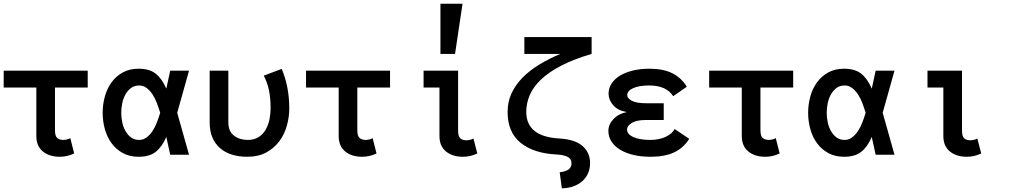

<svg xmlns="http://www.w3.org/2000/svg" viewBox="-20 -838 5499 1040"><path d="M0 -455.1H455.1V-363.8H277.8V-132.8Q277.8 -100.1 290.5 -90.1Q303.2 -80.1 323.2 -80.1Q334 -80.1 344.5 -83Q355 -85.9 360.8 -89.8L381.8 -6.8Q344.2 11.2 304.2 11.2Q247.1 11.2 211.9 -17.8Q176.8 -46.9 176.8 -101.1V-363.8H0Z M636.7 -227.1Q636.7 -201.2 642.3 -175Q647.9 -148.9 659.9 -127.9Q671.9 -106.9 689.9 -93.5Q708 -80.1 733.9 -80.1Q755.9 -80.1 773.9 -93.5Q792 -106.9 805.9 -127.9Q819.8 -148.9 829.8 -175Q839.8 -201.2 847.7 -227.1Q839.8 -252.9 829.8 -279.5Q819.8 -306.2 805.9 -327.1Q792 -348.1 773.9 -361.6Q755.9 -375 733.9 -375Q708 -375 689.9 -361.6Q671.9 -348.1 659.9 -327.1Q647.9 -306.2 642.3 -279.5Q636.7 -252.9 636.7 -227.1ZM536.1 -227.1Q536.1 -272.9 548.1 -315.9Q560.1 -358.9 584.5 -392.3Q608.9 -425.8 645.5 -445.8Q682.1 -465.8 731 -465.8Q790 -465.8 824 -438.5Q857.9 -411.1 880.9 -357.9L901.9 -455.1H1003.9L939.9 -227.1L1003.9 0H901.9L880.9 -96.2Q857.9 -43 824 -15.9Q790 11.2 731 11.2Q682.1 11.2 645.5 -8.8Q608.9 -28.8 584.5 -62Q560.1 -95.2 548.1 -138.2Q536.1 -181.2 536.1 -227.1Z M1319.8 11.2Q1273.9 11.2 1236.3 -0.5Q1198.7 -12.2 1171.9 -35.6Q1145 -59.1 1130.4 -93.5Q1115.7 -127.9 1115.7 -174.8V-455.1H1216.8V-174.8Q1216.8 -127 1247.3 -103.5Q1277.8 -80.1 1321.8 -80.1Q1356.9 -80.1 1380.9 -95.5Q1404.8 -110.8 1419.2 -136Q1433.6 -161.1 1439.7 -191.7Q1445.8 -222.2 1445.8 -251Q1445.8 -304.2 1437.3 -347.2Q1428.7 -390.1 1408.7 -428.2L1505.9 -464.8Q1525.9 -418 1536.4 -364Q1546.9 -310.1 1546.9 -250Q1546.9 -204.1 1533.9 -157.5Q1521 -110.8 1493.4 -73.5Q1465.8 -36.1 1422.9 -12.5Q1379.9 11.2 1319.8 11.2Z M1637.7 -455.1H2092.8V-363.8H1915.5V-132.8Q1915.5 -100.1 1928.2 -90.1Q1940.9 -80.1 1960.9 -80.1Q1971.7 -80.1 1982.2 -83Q1992.7 -85.9 1998.5 -89.8L2019.5 -6.8Q1981.9 11.2 1941.9 11.2Q1884.8 11.2 1849.6 -17.8Q1814.5 -46.9 1814.5 -101.1V-363.8H1637.7Z M2565.4 -6.8Q2527.8 11.2 2487.8 11.2Q2430.7 11.2 2395.5 -17.8Q2360.4 -46.9 2360.4 -101.1V-363.8H2274.4V-455.1H2461.4V-130.9Q2461.4 -98.1 2474.1 -88.1Q2486.8 -78.1 2506.8 -78.1Q2517.6 -78.1 2528.1 -81.1Q2538.6 -84 2544.4 -87.9ZM2485.4 -817.9 2444.8 -545.9H2365.7V-817.9Z M2997.6 -1Q2871.6 -6.8 2800.5 -64Q2729.5 -121.1 2729.5 -231.9Q2729.5 -287.1 2751 -333Q2772.5 -378.9 2811 -418Q2849.6 -457 2901.6 -488.5Q2953.6 -520 3014.6 -545.9H2820.3V-637.2H3184.6V-545.9Q3086.4 -517.1 3019 -481.9Q2951.7 -446.8 2909.7 -406.5Q2867.7 -366.2 2849.1 -322Q2830.6 -277.8 2830.6 -231.9Q2830.6 -98.1 3009.3 -87.9Q3094.7 -83 3135.5 -47.1Q3176.3 -11.2 3176.3 45.9Q3176.3 70.8 3167.5 95Q3158.7 119.1 3139.6 138.2Q3120.6 157.2 3091.6 169.2Q3062.5 181.2 3023.4 182.1L3011.7 95.2Q3046.4 90.8 3061 78.9Q3075.7 66.9 3075.7 45.9Q3075.7 22 3054.2 11.5Q3032.7 1 2997.6 -1Z M3276.4 -330.1Q3276.4 -360.8 3293.5 -386.5Q3310.5 -412.1 3340.1 -429.4Q3369.6 -446.8 3409.9 -456.3Q3450.2 -465.8 3497.6 -465.8Q3572.3 -465.8 3621.3 -441.4Q3670.4 -417 3700.2 -368.2L3626.5 -316.9Q3589.4 -375 3496.6 -375Q3442.4 -375 3409.9 -360.6Q3377.4 -346.2 3377.4 -321.8Q3377.4 -305.2 3402.8 -292Q3428.2 -278.8 3479.5 -278.8H3575.2V-188H3478.5Q3427.2 -188 3401.9 -171.9Q3376.5 -155.8 3376.5 -137.2Q3376.5 -110.8 3410.9 -95.5Q3445.3 -80.1 3501.5 -80.1Q3549.3 -80.1 3585 -96.4Q3620.6 -112.8 3634.3 -139.2L3713.4 -85.9Q3682.6 -37.1 3632.1 -12.9Q3581.5 11.2 3503.4 11.2Q3454.6 11.2 3413.1 1.7Q3371.6 -7.8 3341.1 -25.9Q3310.5 -43.9 3293 -70.1Q3275.4 -96.2 3275.4 -128.9Q3275.4 -164.1 3303 -193.1Q3330.6 -222.2 3375.5 -231Q3327.1 -238.8 3301.8 -267.8Q3276.4 -296.9 3276.4 -330.1Z M3821.3 -455.1H4276.4V-363.8H4099.1V-132.8Q4099.1 -100.1 4111.8 -90.1Q4124.5 -80.1 4144.5 -80.1Q4155.3 -80.1 4165.8 -83Q4176.3 -85.9 4182.1 -89.8L4203.1 -6.8Q4165.5 11.2 4125.5 11.2Q4068.4 11.2 4033.2 -17.8Q3998 -46.9 3998 -101.1V-363.8H3821.3Z M4458 -227.1Q4458 -201.2 4463.6 -175Q4469.2 -148.9 4481.2 -127.9Q4493.2 -106.9 4511.2 -93.5Q4529.3 -80.1 4555.2 -80.1Q4577.1 -80.1 4595.2 -93.5Q4613.3 -106.9 4627.2 -127.9Q4641.1 -148.9 4651.1 -175Q4661.1 -201.2 4668.9 -227.1Q4661.1 -252.9 4651.1 -279.5Q4641.1 -306.2 4627.2 -327.1Q4613.3 -348.1 4595.2 -361.6Q4577.1 -375 4555.2 -375Q4529.3 -375 4511.2 -361.6Q4493.2 -348.1 4481.2 -327.1Q4469.2 -306.2 4463.6 -279.5Q4458 -252.9 4458 -227.1ZM4357.4 -227.1Q4357.4 -272.9 4369.4 -315.9Q4381.3 -358.9 4405.8 -392.3Q4430.2 -425.8 4466.8 -445.8Q4503.4 -465.8 4552.2 -465.8Q4611.3 -465.8 4645.3 -438.5Q4679.2 -411.1 4702.1 -357.9L4723.1 -455.1H4825.2L4761.2 -227.1L4825.2 0H4723.1L4702.1 -96.2Q4679.2 -43 4645.3 -15.9Q4611.3 11.2 4552.2 11.2Q4503.4 11.2 4466.8 -8.8Q4430.2 -28.8 4405.8 -62Q4381.3 -95.2 4369.4 -138.2Q4357.4 -181.2 4357.4 -227.1Z M5294.9 -6.8Q5257.3 11.2 5217.3 11.2Q5160.2 11.2 5125 -17.8Q5089.8 -46.9 5089.8 -101.1V-363.8H5003.9V-455.1H5190.9V-130.9Q5190.9 -98.1 5203.6 -88.1Q5216.3 -78.1 5236.3 -78.1Q5247.1 -78.1 5257.6 -81.1Q5268.1 -84 5273.9 -87.9Z"/></svg>

Font: Anonymous Pro
Style: Bold
Weight: 700
Monospace: yes
Designer: Mark Simonson
Version: Version 1.003